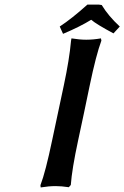

<svg xmlns="http://www.w3.org/2000/svg" viewBox="-20 -820 548 846"><path d="M359.9 -645Q390.6 -645 424.8 -650.9L426.8 -641.1Q403.3 -578.1 375 -441.9Q366.7 -401.9 349.9 -321.5Q333 -241.2 324.2 -201.2Q296.9 -74.2 292 -4.9L283.2 4.9Q250 0 225.1 0Q195.3 0 159.2 5.9L158.2 -3.9Q180.7 -62.5 210 -203.1Q211.9 -211.4 261.2 -443.8Q285.6 -558.1 293 -640.1Q293 -640.6 293.9 -645.5Q294.9 -650.4 294.9 -650.9Q331.1 -645 359.9 -645ZM415 -799.8 428.2 -797.9Q457.5 -749.5 507.8 -703.1L480 -672.9Q404.3 -713.4 381.8 -732.9Q334 -703.1 257.8 -670.9L243.2 -703.1Q296.9 -738.3 365.2 -799.8Z"/></svg>

Font: Linear Smooth
Style: Bold Italic
Weight: 700
Designer: Philipp H. Poll, Flanker
Foundry: Philipp H. Poll, reworked by Flanker
Version: Version 1.061 | FøM Fix